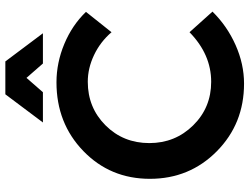

<svg xmlns="http://www.w3.org/2000/svg" viewBox="-130 -816 955 736"><g transform="rotate(-90 348.0 -447.5)"><path d="M418 -824 363 -761H247L355 -905H481L589 -761H473ZM593 -199 672 -111Q617 -55 544 -22.5Q471 10 396 10Q242 10 136.5 -94.5Q31 -199 31 -351Q31 -503 137.5 -606Q244 -709 401 -709Q476 -709 548 -679Q620 -649 671 -596L593 -498Q556 -541 505.5 -565Q455 -589 403 -589Q304 -589 236 -521Q168 -453 168 -353Q168 -254 236 -185Q304 -116 403 -116Q508 -116 593 -199Z"/></g></svg>

Font: Montserrat arm Medium
Style: Regular
Weight: 500
Designer: Julieta Ulanovsky
Foundry: Julieta Ulanovsky
Version: Version 6.000;PS 006.000;hotconv 1.0.88;makeotf.lib2.5.64775